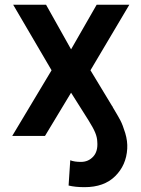

<svg xmlns="http://www.w3.org/2000/svg" viewBox="-20 -565 588 798"><path d="M30.8 0 194.3 -272.9 34.7 -545.4H171.4L275.4 -359.9L381.8 -545.4H517.6L356 -272.9L445.8 -124.5L447.3 -123L448.7 -119.6Q449.2 -119.1 449.2 -118.7Q449.2 -117.7 449.7 -117.7Q469.7 -84.5 480 -65.2Q490.2 -45.9 500.5 -12Q510.7 22 508.8 53.2Q504.9 121.6 458.7 167.2Q412.6 212.9 331.5 212.9Q292.5 212.9 265.1 206.1L272 101.1Q289.1 107.9 316.4 107.9Q347.2 107.9 367.4 85.9Q387.7 64 384.3 23.9Q383.8 5.9 375.7 -13.7Q367.7 -33.2 348.1 -64.5L275.4 -179.7L167 0Z"/></svg>

Font: Interop SemBd
Style: Regular
Weight: 600
Designer: Rasmus Andersson, Google, Jang Haemin
Foundry: jhaemin
Version: Version 1.007